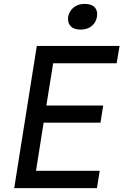

<svg xmlns="http://www.w3.org/2000/svg" viewBox="-20 -966 640 986"><path d="M53 0 169 -730H594L579 -641H253L218 -424H510L496 -336H204L165 -89H492L478 0ZM394 -814Q359 -814 342.5 -832Q326 -850 330 -880Q336 -910 358.5 -928Q381 -946 415 -946Q450 -946 466.5 -928Q483 -910 478 -880Q473 -850 450.5 -832Q428 -814 394 -814Z"/></svg>

Font: JetBrains Mono NL Medium
Style: Italic
Weight: 500
Italic angle: -9°
Monospace: yes
Designer: Philipp Nurullin, Konstantin Bulenkov
Foundry: JetBrains
Version: Version 2.305; ttfautohint (v1.8.4.7-5d5b)